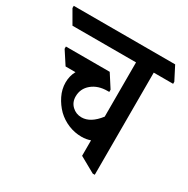

<svg xmlns="http://www.w3.org/2000/svg" viewBox="-194 -754 873 892"><g transform="rotate(30 242.5 -308.5)"><path d="M287 -115Q250 -115 216 -129Q182 -143 156 -168Q130 -194 113.5 -227.5Q97 -261 97 -297Q97 -332 113 -361H60L15 -430V-442H250L295 -372V-360H286Q235 -360 202.5 -333Q170 -306 170 -264Q170 -233 191 -213Q212 -193 242 -193Q290 -193 334 -250V-541H-7L-48 -612V-624H496L533 -552V-541H429V7H418L334 -40V-123Q312 -115 287 -115Z"/></g></svg>

Font: Noto Serif Devanagari ExtraCondensed SemiBold
Style: Regular
Weight: 600
Width: 2
Designer: Universal Thirst, Indian Type Foundry and the Monotype Design Team
Foundry: Monotype Imaging Inc.
Version: Version 2.004; ttfautohint (v1.8.4.7-5d5b)